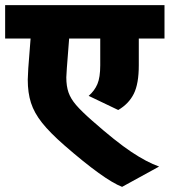

<svg xmlns="http://www.w3.org/2000/svg" viewBox="-30 -668 660 747"><path d="M-10 -648H610V-518H510V-414Q510 -342 490.5 -303Q471 -264 430 -240L315 -295Q338 -315 349 -341Q360 -367 360 -414V-518H239L230 -402L228 -367Q228 -333 236.5 -308.5Q245 -284 266 -259.5Q287 -235 328 -199Q421 -117 481 -77Q541 -37 589 -20L445 59Q375 32 220 -103Q164 -152 133.5 -190.5Q103 -229 90.5 -268Q78 -307 78 -358Q78 -370 80 -402L89 -518H-10Z"/></svg>

Font: Madhuban Bold
Style: Regular
Weight: 700
Designer: jaikishan Patel
Foundry: MagicType
Version: Version 1.000